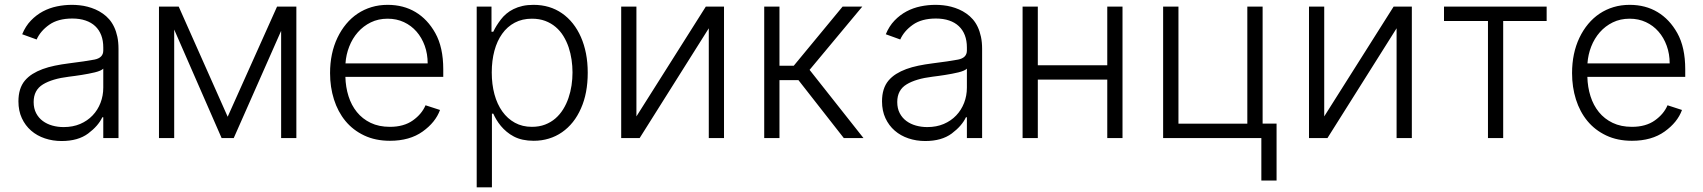

<svg xmlns="http://www.w3.org/2000/svg" viewBox="-20 -573 7071 797"><path d="M83.1 -238.3Q96.6 -254.3 115.2 -266Q133.9 -277.7 157 -286.2Q180 -294.7 207.6 -300.4Q235.1 -306.1 266 -310Q300.4 -314.3 326.9 -318.2Q353.3 -322.1 371.8 -325.6Q408.7 -332.7 408.7 -363.3V-376.1Q408.7 -404.5 400.2 -426.7Q391.7 -448.9 375.4 -464.3Q359 -479.8 335 -487.9Q311.1 -496.1 280.2 -496.1Q220.9 -496.1 184.3 -470.2Q147.7 -444.2 132.1 -409.1L72.1 -430.8Q85.9 -464.5 108.3 -487.7Q130.7 -511 158 -525.6Q185.4 -540.1 216.3 -546.5Q247.2 -552.9 278.4 -552.9Q294 -552.9 310.5 -551.1Q327.1 -549.4 343.6 -545.1Q360.1 -540.8 376.1 -533.9Q392 -527 406.6 -516.7Q421.2 -506.7 433.2 -492.9Q445.3 -479 453.8 -460.9Q462.4 -442.8 467.2 -420.3Q471.9 -397.7 471.9 -370.4V0H408.7V-86.3H404.8Q387.8 -50.1 345.9 -18.8Q304 12.4 235.8 12.4Q198.9 12.4 166.2 1.4Q133.5 -9.6 109.2 -30.7Q84.9 -51.8 70.7 -82.4Q56.5 -112.9 56.5 -152.3Q56.5 -206.3 83.1 -238.3ZM119.7 -149.5Q119.7 -122.9 130 -103.2Q140.3 -83.5 157.7 -70.7Q175.1 -57.9 197.4 -51.7Q219.8 -45.5 244.3 -45.5Q282.3 -45.5 312.7 -58.4Q343 -71.4 364.3 -93.8Q385.7 -116.1 397.2 -146Q408.7 -175.8 408.7 -209.2V-288Q399.9 -279.1 373.9 -272.7Q361.2 -269.5 346.9 -266.9Q332.7 -264.2 318.4 -261.9Q304 -259.6 290.7 -257.8Q277.3 -256 266 -254.6Q196.7 -246.1 158.4 -222.7Q119.7 -199.2 119.7 -149.5Z M639.9 0V-545.5H721.9L925.1 -88.4L1130 -545.5H1210.2V0H1147V-445L950.3 0H899.9L703.1 -450.3V0Z M1350.1 -269.5Q1350.1 -351.9 1380.7 -416.2Q1396 -448.2 1417.1 -473.5Q1438.2 -498.9 1464.7 -516.5Q1491.1 -534.1 1522.4 -543.5Q1553.6 -552.9 1589.1 -552.9Q1654.8 -552.9 1704.9 -522.9Q1755 -492.9 1786.9 -435.7Q1820 -376.8 1820 -285.2V-253.9H1413.7Q1414.8 -211.3 1426.7 -173.7Q1438.6 -136 1461.5 -107.8Q1484.4 -79.5 1518.6 -63Q1552.9 -46.5 1598.7 -46.5Q1627.8 -46.5 1651.6 -53.3Q1675.4 -60 1693.9 -73.2Q1730.8 -99.4 1746.4 -136L1806.5 -116.5Q1788 -65.3 1734.4 -27Q1680.8 11.4 1598.7 11.4Q1538.4 11.4 1491.8 -10.7Q1445.3 -32.7 1413.9 -70.8Q1382.5 -109 1366.3 -160.2Q1350.1 -211.3 1350.1 -269.5ZM1414.1 -309.7H1755.3Q1755.3 -349.1 1743.1 -383Q1730.8 -416.9 1709 -441.9Q1687.1 -467 1656.6 -481.2Q1626.1 -495.4 1589.1 -495.4Q1550.4 -495.4 1519.2 -480.1Q1487.9 -464.8 1465.4 -439.1Q1442.8 -413.4 1429.7 -379.8Q1416.5 -346.2 1414.1 -309.7Z M1958.8 204.5V-545.5H2020.2V-441.4H2027.7Q2033.4 -453.8 2041.2 -466.3Q2049 -478.7 2058.9 -491.8Q2068.5 -504.6 2081.7 -515.8Q2094.8 -527 2111.7 -535.3Q2128.6 -543.7 2149.1 -548.3Q2169.7 -552.9 2194.6 -552.9Q2262.4 -552.9 2312.9 -517.8Q2338.1 -500.4 2358 -475.3Q2377.8 -450.3 2391.5 -419Q2405.2 -387.8 2412.5 -350.7Q2419.7 -313.6 2419.7 -271.3Q2419.7 -185.7 2391.7 -123.2Q2377.8 -91.3 2358 -66.4Q2338.1 -41.5 2313 -24.1Q2288 -6.7 2258.3 2.3Q2228.7 11.4 2195.3 11.4Q2146.7 11.4 2112.9 -6.4Q2096.6 -14.9 2083.1 -26.3Q2069.6 -37.6 2059.1 -50.2Q2048.7 -62.9 2040.8 -76Q2033 -89.1 2027.7 -101.2H2022V204.5ZM2021.3 -272.4Q2021.3 -223 2032.5 -181.6Q2043.7 -140.3 2065.2 -110.3Q2086.6 -80.3 2117.5 -63.4Q2148.4 -46.5 2187.9 -46.5Q2218.4 -46.5 2242.7 -55.9Q2267 -65.3 2285.7 -81.5Q2304.3 -97.7 2317.8 -119.5Q2331.3 -141.3 2339.8 -166.4Q2348.4 -191.4 2352.5 -218.6Q2356.5 -245.7 2356.5 -272.4Q2356.5 -298.7 2352.6 -325.3Q2348.7 -351.9 2340.4 -376.8Q2332 -401.6 2318.7 -423.3Q2305.4 -445 2286.6 -460.9Q2267.8 -476.9 2243.3 -486.2Q2218.8 -495.4 2187.9 -495.4Q2147.7 -495.4 2116.7 -478.9Q2085.6 -462.4 2064.5 -432.7Q2043.3 -403.1 2032.3 -362.2Q2021.3 -321.4 2021.3 -272.4Z M2621.8 -545.5V-89.8L2909.8 -545.5H2985.4V0H2922.2V-455.6L2635.3 0H2558.6V-545.5Z M3215.6 -545.5V-300.1H3274.9L3477.6 -545.5H3559.3L3340.6 -283L3564.3 0H3482.6L3294.4 -240.4H3215.6V0H3152.3V-545.5Z M3668 -238.3Q3681.5 -254.3 3700.1 -266Q3718.8 -277.7 3741.8 -286.2Q3764.9 -294.7 3792.4 -300.4Q3820 -306.1 3850.9 -310Q3885.3 -314.3 3911.8 -318.2Q3938.2 -322.1 3956.7 -325.6Q3993.6 -332.7 3993.6 -363.3V-376.1Q3993.6 -404.5 3985.1 -426.7Q3976.6 -448.9 3960.2 -464.3Q3943.9 -479.8 3919.9 -487.9Q3896 -496.1 3865.1 -496.1Q3805.8 -496.1 3769.2 -470.2Q3732.6 -444.2 3717 -409.1L3657 -430.8Q3670.8 -464.5 3693.2 -487.7Q3715.6 -511 3742.9 -525.6Q3770.2 -540.1 3801.1 -546.5Q3832 -552.9 3863.3 -552.9Q3878.9 -552.9 3895.4 -551.1Q3911.9 -549.4 3928.4 -545.1Q3945 -540.8 3960.9 -533.9Q3976.9 -527 3991.5 -516.7Q4006 -506.7 4018.1 -492.9Q4030.2 -479 4038.7 -460.9Q4047.2 -442.8 4052 -420.3Q4056.8 -397.7 4056.8 -370.4V0H3993.6V-86.3H3989.7Q3972.7 -50.1 3930.8 -18.8Q3888.8 12.4 3820.7 12.4Q3783.7 12.4 3751.1 1.4Q3718.4 -9.6 3694.1 -30.7Q3669.7 -51.8 3655.5 -82.4Q3641.3 -112.9 3641.3 -152.3Q3641.3 -206.3 3668 -238.3ZM3704.5 -149.5Q3704.5 -122.9 3714.8 -103.2Q3725.1 -83.5 3742.5 -70.7Q3759.9 -57.9 3782.3 -51.7Q3804.7 -45.5 3829.2 -45.5Q3867.2 -45.5 3897.5 -58.4Q3927.9 -71.4 3949.2 -93.8Q3970.5 -116.1 3982.1 -146Q3993.6 -175.8 3993.6 -209.2V-288Q3984.7 -279.1 3958.8 -272.7Q3946 -269.5 3931.8 -266.9Q3917.6 -264.2 3903.2 -261.9Q3888.8 -259.6 3875.5 -257.8Q3862.2 -256 3850.9 -254.6Q3781.6 -246.1 3743.3 -222.7Q3704.5 -199.2 3704.5 -149.5Z M4288 -545.5V-302.2H4576.3V-545.5H4639.6V0H4576.3V-242.5H4288V0H4224.8V-545.5Z M4871.8 -545.5V-59.7H5157.7V-545.5H5221.2V-60H5279.1V176.5H5215.9V0H4808.2V-545.5Z M5476.9 -545.5V-89.8L5764.9 -545.5H5840.6V0H5777.3V-455.6L5490.4 0H5413.7V-545.5Z M6400.2 -545.5V-485.8H6219.8V0H6156.6V-485.8H5974.1V-545.5Z M6505.7 -269.5Q6505.7 -351.9 6536.2 -416.2Q6551.5 -448.2 6572.6 -473.5Q6593.8 -498.9 6620.2 -516.5Q6646.7 -534.1 6677.9 -543.5Q6709.2 -552.9 6744.7 -552.9Q6810.4 -552.9 6860.4 -522.9Q6910.5 -492.9 6942.5 -435.7Q6975.5 -376.8 6975.5 -285.2V-253.9H6569.2Q6570.3 -211.3 6582.2 -173.7Q6594.1 -136 6617 -107.8Q6639.9 -79.5 6674.2 -63Q6708.5 -46.5 6754.3 -46.5Q6783.4 -46.5 6807.2 -53.3Q6831 -60 6849.4 -73.2Q6886.4 -99.4 6902 -136L6962 -116.5Q6943.5 -65.3 6889.9 -27Q6836.3 11.4 6754.3 11.4Q6693.9 11.4 6647.4 -10.7Q6600.9 -32.7 6569.4 -70.8Q6538 -109 6521.8 -160.2Q6505.7 -211.3 6505.7 -269.5ZM6569.6 -309.7H6910.9Q6910.9 -349.1 6898.6 -383Q6886.4 -416.9 6864.5 -441.9Q6842.7 -467 6812.1 -481.2Q6781.6 -495.4 6744.7 -495.4Q6706 -495.4 6674.7 -480.1Q6643.5 -464.8 6620.9 -439.1Q6598.4 -413.4 6585.2 -379.8Q6572.1 -346.2 6569.6 -309.7Z"/></svg>

Font: Inter P Light
Style: Regular
Weight: 300
Designer: Rasmus Andersson
Foundry: rsms
Version: Version 3.018;git-588b23468